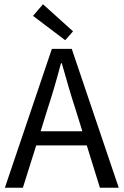

<svg xmlns="http://www.w3.org/2000/svg" viewBox="-20 -887 584 907"><path d="M288 -697 136 -812 183 -867 325 -739ZM203 -367 172 -267H369L338 -367Q320 -422 304 -476.5Q288 -531 272 -588H268Q253 -531 237 -476.5Q221 -422 203 -367ZM3 0 225 -656H319L541 0H452L390 -200H151L88 0Z"/></svg>

Font: TypoPRO Source Sans Pro
Style: Regular
Weight: 400
Designer: Paul D. Hunt
Foundry: Adobe Systems Incorporated
Version: Version 2.020;PS 2.000;hotconv 1.0.86;makeotf.lib2.5.63406